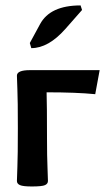

<svg xmlns="http://www.w3.org/2000/svg" viewBox="-20 -673 382 698"><path d="M93.8 -498 88.4 -516.6 125.5 -585Q162.1 -653.3 272.9 -653.3L278.3 -636.7L217.3 -567.4Q155.8 -498 93.8 -498ZM95.7 4.9Q64 4.9 52.7 0Q41.5 -4.9 41.5 -15.1Q41.5 -27.8 43.2 -66.2Q44.9 -104.5 44.9 -207.5Q44.9 -311 43.2 -348.1Q41.5 -385.3 41.5 -397.9Q41.5 -418 88.9 -418H342.3L326.2 -330.6Q257.3 -337.4 149.4 -337.4Q150.9 -294.4 150.9 -167Q150.9 -104.5 152.6 -66.2Q154.3 -27.8 154.3 -15.1Q154.3 -4.9 143.6 0Q132.8 4.9 95.7 4.9Z"/></svg>

Font: Bainsley
Style: Bold
Weight: 700
Designer: Paul James MIller
Foundry: High-Logic / Made with FontCreator
Version: Version 1.411;March 28, 2021;FontCreator 13.0.0.2683 64-bit